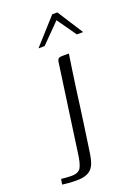

<svg xmlns="http://www.w3.org/2000/svg" viewBox="-153 -624 546 767"><g transform="rotate(-20 119.5 -240.5)"><path d="M-20 61Q-15 62 -0.5 63Q14 64 23 64Q54 64 63.5 45.5Q73 27 78 -13Q91 -104 103.5 -195Q116 -286 129 -376Q130 -385 132 -390Q134 -395 138.5 -397Q143 -399 153 -399Q159 -399 166 -399Q173 -399 180 -399Q175 -365 169.5 -329Q164 -293 159 -255.5Q154 -218 149 -180Q144 -142 138.5 -105Q133 -68 128 -32Q125 -10 122 9Q119 28 114 42.5Q109 57 100 67Q91 77 75.5 82.5Q60 88 36 88Q17 88 0 86.5Q-17 85 -24 84Q-23 78 -22.5 72.5Q-22 67 -20 61ZM73 -460 171 -569H193L263 -460H236L179 -541L99 -460Z"/></g></svg>

Font: Genos Light
Style: Italic
Weight: 300
Italic angle: -8°
Designer: Robert E. Leuschke
Foundry: Robert E. Leuschke
Version: Version 1.010